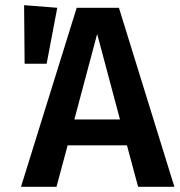

<svg xmlns="http://www.w3.org/2000/svg" viewBox="-20 -721 693 741"><path d="M470 -160H241L198 0H61L276 -691H439L653 0H513ZM443 -260 355 -590 267 -260ZM201 -691 160 -475H75L73 -701Z"/></svg>

Font: Fira Sans Medium
Style: Regular
Weight: 500
Designer: bBox Type GmbH & Carrois Corporate GbR & Edenspiekermann AG
Foundry: bBox Type GmbH & Carrois Corporate GbR & Edenspiekermann AG
Version: Version 4.301